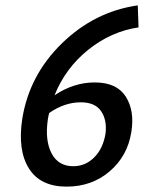

<svg xmlns="http://www.w3.org/2000/svg" viewBox="-20 -688 561 715"><path d="M333 -381Q415 -381 448.5 -328Q482 -275 469 -196Q455 -107 388.5 -50Q322 7 228 7Q130 7 87.5 -61Q45 -129 63 -246Q89 -408 210.5 -526.5Q332 -645 493 -668L496 -586Q394 -571 309 -503Q224 -435 183 -333Q254 -381 333 -381ZM373 -191Q379 -241 356.5 -274Q334 -307 281 -307Q220 -307 163 -267Q159 -251 158 -242Q147 -165 172 -117Q197 -69 253 -69Q298 -69 331 -102Q364 -135 373 -191Z"/></svg>

Font: EauTestInfant Semibold
Style: Italic
Weight: 600
Italic angle: -12°
Designer: Christian Thalmann (Catharsis Fonts)
Version: Version 0.001;PS 000.001;hotconv 1.0.88;makeotf.lib2.5.64775